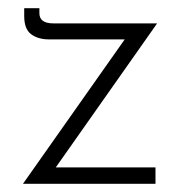

<svg xmlns="http://www.w3.org/2000/svg" viewBox="-20 -448 444 468"><path d="M99 -352Q73 -352 56 -364.5Q39 -377 39 -409V-428H76V-416Q76 -391 110 -391H363L116 -40H359V0H36L284 -352Z"/></svg>

Font: Synthetic Light
Style: Regular
Weight: 300
Designer: Santiago Orozco
Foundry: Typemade
Version: Version 2.000; ttfautohint (v1.8.4.7-5d5b)